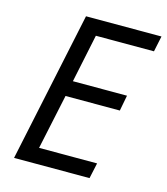

<svg xmlns="http://www.w3.org/2000/svg" viewBox="-107 -798 767 882"><g transform="rotate(15 276.0 -357.0)"><path d="M400.9 0H42L192.9 -713.9H551.8L536.1 -639.2H259.8L211.9 -410.2H469.2L455.1 -335.9H196.8L141.1 -74.2H417Z"/></g></svg>

Font: CAA NEO Sans
Style: Italic
Weight: 400
Italic angle: -12°
Version: Version 1.10